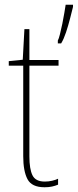

<svg xmlns="http://www.w3.org/2000/svg" viewBox="-20 -780 328 810"><path d="M169 -14Q185 -14 200 -17.5Q215 -21 225 -26V-1Q213 4 199.5 7Q186 10 168 10Q114 10 96 -24Q78 -58 78 -121V-503H17V-522L76 -528L83 -657H104V-527H227V-503H104V-120Q104 -67 117 -40.5Q130 -14 169 -14ZM288 -751Q283 -731 275.5 -701.5Q268 -672 258.5 -643.5Q249 -615 238 -597H224V-609Q228 -616 233 -636Q238 -656 243 -680Q248 -704 251.5 -726Q255 -748 257 -760H288Z"/></svg>

Font: Noto Sans Bengali Condensed Thin
Style: Regular
Weight: 100
Width: 3
Designer: Joana Ranito - Universal Thirst; Jelle Bosma - Monotype Design Team
Foundry: Universal Thirst ehf.
Version: Version 3.000; ttfautohint (v1.8.4.7-5d5b)